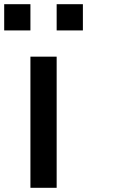

<svg xmlns="http://www.w3.org/2000/svg" viewBox="-20 -895 540 915"><path d="M0 -750V-875H125V-750ZM125 0V-625H250V0ZM250 -750V-875H375V-750Z"/></svg>

Font: GalmuriMono7 Regular
Style: Regular
Weight: 400
Designer: Lee Minseo (quiple)
Version: Version 2.399;hotconv 1.1.1;makeotfexe 2.6.0 DEVELOPMENT